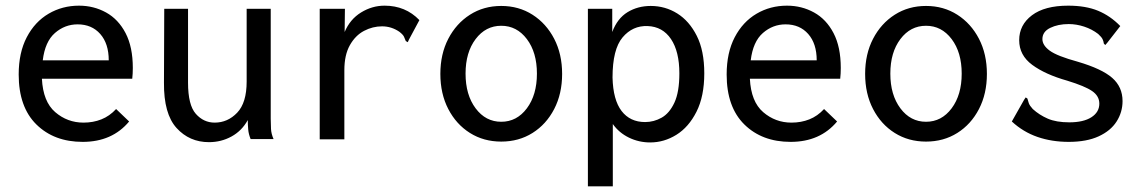

<svg xmlns="http://www.w3.org/2000/svg" viewBox="-20 -491 4040 678"><path d="M272 10Q171 10 108.5 -51.5Q46 -113 46 -228Q46 -305 74.5 -359.5Q103 -414 151.5 -442.5Q200 -471 259 -471Q311 -471 354.5 -447Q398 -423 423.5 -374Q449 -325 449 -251Q449 -242 448.5 -231.5Q448 -221 447 -213H128Q132 -132 175 -95Q218 -58 275 -58Q309 -58 338 -69.5Q367 -81 390 -106L436 -62Q376 10 272 10ZM131 -278H364Q364 -337 334 -371Q304 -405 254 -405Q209 -405 174 -374.5Q139 -344 131 -278Z M718 11Q649 11 603.5 -39Q558 -89 559 -199L560 -460H644V-199Q644 -120 671.5 -89Q699 -58 738 -58Q784 -58 817.5 -93Q851 -128 851 -203V-460H936V-72Q936 -53 937 -35.5Q938 -18 946 0H865Q858 -17 856.5 -33.5Q855 -50 855 -67Q834 -29 797.5 -9Q761 11 718 11Z M1109 -460H1198L1197 -378Q1216 -423 1255 -447Q1294 -471 1338 -471Q1412 -471 1461 -420L1424 -351L1420 -342L1413 -346Q1410 -354 1406.5 -361.5Q1403 -369 1390 -379Q1362 -398 1329 -398Q1296 -398 1265.5 -382Q1235 -366 1215.5 -331.5Q1196 -297 1196 -243V1H1109Z M1750 9Q1688 9 1639.5 -21.5Q1591 -52 1563 -106Q1535 -160 1535 -230Q1535 -300 1563 -354Q1591 -408 1639.5 -439Q1688 -470 1750 -470Q1812 -470 1860.5 -439Q1909 -408 1937 -354Q1965 -300 1965 -230Q1965 -160 1937 -106Q1909 -52 1860.5 -21.5Q1812 9 1750 9ZM1750 -61Q1805 -61 1840.5 -108.5Q1876 -156 1876 -231Q1876 -306 1840.5 -353Q1805 -400 1750 -400Q1695 -400 1659.5 -353Q1624 -306 1624 -231Q1624 -156 1659.5 -108.5Q1695 -61 1750 -61Z M2056 167V-460H2142V-378Q2160 -426 2196 -448Q2232 -470 2278 -470Q2329 -470 2371.5 -443.5Q2414 -417 2440.5 -364.5Q2467 -312 2467 -232Q2467 -151 2439.5 -96.5Q2412 -42 2368.5 -15Q2325 12 2276 12Q2236 12 2201 -5Q2166 -22 2144 -53V167ZM2258 -60Q2289 -60 2316.5 -75.5Q2344 -91 2361.5 -128.5Q2379 -166 2379 -232Q2379 -309 2349.5 -353Q2320 -397 2267 -399Q2214 -401 2178.5 -359Q2143 -317 2143 -217Q2145 -138 2175 -99Q2205 -60 2258 -60Z M2772 10Q2671 10 2608.5 -51.5Q2546 -113 2546 -228Q2546 -305 2574.5 -359.5Q2603 -414 2651.5 -442.5Q2700 -471 2759 -471Q2811 -471 2854.5 -447Q2898 -423 2923.5 -374Q2949 -325 2949 -251Q2949 -242 2948.5 -231.5Q2948 -221 2947 -213H2628Q2632 -132 2675 -95Q2718 -58 2775 -58Q2809 -58 2838 -69.5Q2867 -81 2890 -106L2936 -62Q2876 10 2772 10ZM2631 -278H2864Q2864 -337 2834 -371Q2804 -405 2754 -405Q2709 -405 2674 -374.5Q2639 -344 2631 -278Z M3250 9Q3188 9 3139.5 -21.5Q3091 -52 3063 -106Q3035 -160 3035 -230Q3035 -300 3063 -354Q3091 -408 3139.5 -439Q3188 -470 3250 -470Q3312 -470 3360.5 -439Q3409 -408 3437 -354Q3465 -300 3465 -230Q3465 -160 3437 -106Q3409 -52 3360.5 -21.5Q3312 9 3250 9ZM3250 -61Q3305 -61 3340.5 -108.5Q3376 -156 3376 -231Q3376 -306 3340.5 -353Q3305 -400 3250 -400Q3195 -400 3159.5 -353Q3124 -306 3124 -231Q3124 -156 3159.5 -108.5Q3195 -61 3250 -61Z M3754 10Q3694 10 3643.5 -7.5Q3593 -25 3553 -62L3596 -138L3602 -147L3608 -143Q3610 -135 3613 -126.5Q3616 -118 3627 -106Q3650 -85 3680 -72Q3710 -59 3756 -59Q3806 -59 3834 -77Q3862 -95 3862 -125Q3862 -152 3836.5 -169.5Q3811 -187 3749 -206Q3671 -228 3625 -262Q3579 -296 3579 -349Q3579 -403 3624 -437Q3669 -471 3752 -471Q3814 -471 3857.5 -453Q3901 -435 3936 -399L3890 -340L3883 -332L3878 -337Q3877 -345 3873.5 -352.5Q3870 -360 3858 -371Q3836 -388 3808.5 -397Q3781 -406 3754 -406Q3716 -406 3688.5 -392.5Q3661 -379 3661 -353Q3661 -331 3687 -312Q3713 -293 3786 -273Q3871 -248 3907.5 -216Q3944 -184 3944 -134Q3944 -95 3923 -62Q3902 -29 3859.5 -9.5Q3817 10 3754 10Z"/></svg>

Font: Inconsolata Medium
Style: Regular
Weight: 500
Monospace: yes
Designer: Raph Levien, Cyreal, Brenton Simpson
Foundry: Raph Levien, Cyreal, Google
Version: Version 3.001; ttfautohint (v1.8.2.53-6de2)